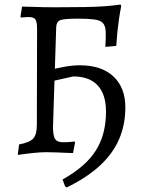

<svg xmlns="http://www.w3.org/2000/svg" viewBox="-20 -669 644 844"><path d="M273 155 266 150 255 120Q356 64 401 -7Q446 -78 446 -178Q446 -254 409.5 -293.5Q373 -333 302 -333L190 -308V-359Q231 -370 266 -376Q301 -382 331 -382Q426 -382 478.5 -333Q531 -284 531 -197Q531 -120 503 -56Q475 8 417.5 60.5Q360 113 273 155ZM58 12 64 -34Q111 -43 126.5 -60.5Q142 -78 142 -120L143 -540Q143 -572 136 -583Q129 -594 106 -594Q101 -594 93 -593.5Q85 -593 72 -592L70 -596L77 -640Q94 -640 118 -639Q142 -638 168 -637.5Q194 -637 216 -637Q300 -637 355 -638Q410 -639 446 -642Q482 -645 510 -649L513 -643Q507 -613 503 -585Q499 -557 496 -528Q493 -499 491 -467L443 -463Q446 -507 444.5 -532Q443 -557 431.5 -568.5Q420 -580 394 -583.5Q368 -587 323 -587Q268 -587 248 -581.5Q228 -576 227 -548L213 -112Q213 -79 219.5 -63Q226 -47 246.5 -44.5Q267 -42 308 -47L310 -43L301 4Q258 2 228 1Q198 0 182 0Q159 0 125.5 3.5Q92 7 58 12Z"/></svg>

Font: Alegreya
Style: Regular
Weight: 400
Designer: Juan Pablo del Peral
Foundry: Huerta Tipografica
Version: Version 2.009